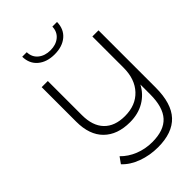

<svg xmlns="http://www.w3.org/2000/svg" viewBox="-254 -752 1018 1018"><g transform="rotate(-45 255.5 -242.5)"><path d="M511 -480V-52Q511 68 457.5 125Q404 182 296 182Q235 182 180.5 162Q126 142 93 106L118 71Q150 104 196 122.5Q242 141 294 141Q382 141 423.5 95.5Q465 50 465 -46V-120Q440 -72 393.5 -44.5Q347 -17 285 -17Q191 -17 138 -69.5Q85 -122 85 -221V-480H131V-224Q131 -144 172 -101.5Q213 -59 289 -59Q370 -59 417.5 -109.5Q465 -160 465 -246V-480ZM126 -667H160Q161 -629 188 -607Q215 -585 256.5 -585Q298 -585 324.5 -607Q351 -629 352 -667H387Q386 -614 350.5 -584Q315 -554 257 -554Q199 -554 163 -584Q127 -614 126 -667Z"/></g></svg>

Font: Montserrat Ace
Style: Light
Weight: 300
Designer: Julieta Ulanovsky
Foundry: Julieta Ulanovsky
Version: Version 1